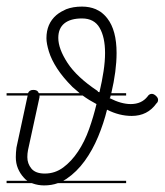

<svg xmlns="http://www.w3.org/2000/svg" viewBox="-20 -570 500 583"><path d="M284 -535Q297 -526 306 -514Q334 -478 334 -409Q334 -355 318 -287H363V-280H316Q315 -277 315 -275Q314 -274 314 -273L312 -272H313Q348 -254 377 -254Q410 -254 428 -277Q433 -285 441 -285Q447 -285 453.5 -279Q460 -273 460 -267Q460 -260 455 -256Q428 -218 380 -218Q342 -218 305 -237Q295 -196 278 -155Q261 -114 237 -81Q213 -48 182 -27Q177 -24 172 -21H363V-14H156Q137 -7 114 -7Q96 -7 79 -13Q78 -13 77 -14H0V-21H63Q57 -25 52 -31Q41 -43 34.5 -58.5Q28 -74 28 -93Q28 -100 28.5 -107Q29 -114 30 -122L64 -280H0V-287H65Q69 -297 81 -297Q91 -297 95 -292Q97 -289 98 -287H222Q211 -296 200 -306Q171 -335 153.5 -362Q136 -389 128.5 -413.5Q121 -438 121 -454Q121 -498 151 -524Q158 -530 167 -535L181 -542Q202 -550 229 -550Q252 -550 271 -542ZM100 -275 65 -114Q63 -104 63 -93Q63 -73 75.5 -58Q88 -43 116 -43Q147 -43 172 -61.5Q197 -80 217 -110Q237 -140 250.5 -178Q264 -216 273 -254Q250 -266 231 -280H100ZM282 -290Q290 -324 294.5 -354Q299 -384 299 -409Q299 -457 282.5 -485.5Q266 -514 229 -514Q194 -514 175.5 -499Q157 -484 157 -455Q157 -422 185 -379Q213 -336 276 -294L278 -291Q279 -291 282 -290Z"/></svg>

Font: Gruenewald VA 3. Klasse
Style: Regular
Weight: 400
Designer: Peter Wiegel
Foundry: Peter Wiegel, nach dem Schriftentwurf von Dr. H. Gr¸newald
Version: Version 0.007